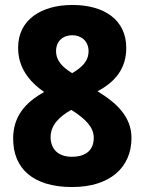

<svg xmlns="http://www.w3.org/2000/svg" viewBox="-20 -744 583 774"><path d="M272 -724C146 -724 53 -664 53 -552C53 -473 95 -417 158 -373C82 -331 33 -275 33 -185C33 -64 114 10 271 10C422 10 510 -68 510 -188C510 -274 449 -330 373 -376C445 -414 489 -468 489 -551C489 -664 400 -724 272 -724ZM271 -602C308 -602 337 -578 337 -538C337 -496 309 -472 271 -449C233 -472 206 -499 206 -538C206 -578 234 -602 271 -602ZM184 -191C184 -238 216 -272 267 -301L280 -293C321 -265 358 -233 358 -189C358 -141 329 -112 269 -112C214 -112 184 -144 184 -191Z"/></svg>

Font: Noto Sans Myanmar SemiCondensed ExtraBold
Style: Regular
Weight: 800
Width: 4
Designer: Monotype Design Team
Foundry: Monotype Imaging Inc.
Version: Version 2.107